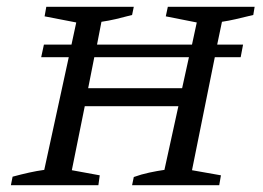

<svg xmlns="http://www.w3.org/2000/svg" viewBox="-20 -544 774 564"><path d="M12 0 17 -25Q43 -32 65.5 -37Q88 -42 110 -45L182 -376H101L109 -413H190L204 -478L111 -496L116 -524H373L368 -500Q342 -493 320.5 -488Q299 -483 278 -480L265 -413H544L558 -478L467 -496L473 -524H728L724 -500Q691 -492 671.5 -487.5Q652 -483 632 -480L618 -413H694L687 -376H611L544 -44L629 -29L624 0H368L373 -24Q395 -32 418.5 -37Q442 -42 463 -45L504 -232H229L191 -44L273 -29L269 0ZM239 -285H515L535 -376H257Z"/></svg>

Font: Piazzolla SC
Style: Italic
Weight: 400
Italic angle: -11.3°
Designer: Juan Pablo del Peral
Foundry: Huerta Tipografica
Version: Version 1.330